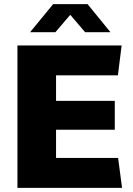

<svg xmlns="http://www.w3.org/2000/svg" viewBox="-20 -905 639 925"><path d="M64 0V-686H566L548 -542H250V-419H533V-280H250V-144H549L568 0ZM125 -750 236 -885H402L512 -750H390L302 -853H335L247 -750Z"/></svg>

Font: Chivo Medium ExtraBold
Style: Regular
Weight: 800
Version: Version 2.002